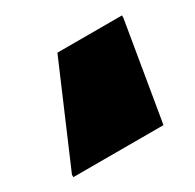

<svg xmlns="http://www.w3.org/2000/svg" viewBox="-65 -87 350 345"><g transform="rotate(-30 110.5 86.0)"><path d="M0 190V185L87 -18H221V-13L187 190Z"/></g></svg>

Font: Saira Thin Black
Style: Regular
Weight: 900
Version: Version 1.101